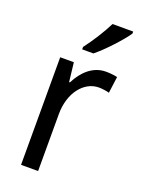

<svg xmlns="http://www.w3.org/2000/svg" viewBox="-145 -832 664 899"><g transform="rotate(20 186.5 -383.0)"><path d="M358 -756V-766H255C233 -721 195 -661 162 -618V-606H218C263 -642 333 -718 358 -756ZM303 -546C239 -546 191 -501 161 -441H157L146 -536H78V0H163V-284C163 -391 224 -465 297 -465C314 -465 334 -462 349 -458L360 -540C343 -544 322 -546 303 -546Z"/></g></svg>

Font: Noto Sans Lao SemiCondensed
Style: Regular
Weight: 400
Width: 4
Designer: Monotype Design Team
Foundry: Monotype Imaging Inc.
Version: Version 2.004